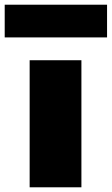

<svg xmlns="http://www.w3.org/2000/svg" viewBox="-73 -796 475 816"><path d="M53 -540H273V0H53ZM-53 -776H382V-637H-53Z"/></svg>

Font: Encode Sans Normal
Style: Black
Weight: 900
Designer: Pablo Impallari, Andres Torresi
Foundry: Pablo Impallari, Andres Torresi
Version: Version 1.000; ttfautohint (v1.00) -l 8 -r 50 -G 200 -x 14 -